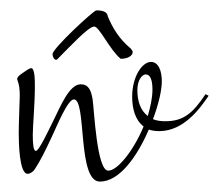

<svg xmlns="http://www.w3.org/2000/svg" viewBox="-20 -349 421 369"><path d="M172 0C210 0 244 -49 266 -100C272 -98 278 -97 286 -97C333 -97 364 -140 381 -165L375 -168C351 -132 333 -116 298 -116C289 -116 281 -117 274 -120C285 -149 291 -176 291 -193C291 -212 285 -230 270 -230C254 -230 234 -203 234 -163C234 -140 240 -118 256 -106C237 -60 206 -21 188 -21C166 -21 161 -138 158 -158C155 -176 150 -187 135 -187C113 -187 96 -144 83 -118C73 -98 55 -59 49 -59C44 -59 43 -73 43 -90C43 -108 47 -148 47 -182C47 -195 47 -218 40 -218C36 -218 27 -211 24 -209C21 -207 13 -202 13 -197C13 -194 18 -189 18 -165C18 -157 16 -114 16 -93C16 -75 17 -15 33 -15C38 -15 44 -19 47 -24C58 -41 66 -57 80 -87C89 -106 110 -158 122 -158C147 -158 128 0 172 0ZM244 -176C244 -195 253 -206 260 -206C268 -206 273 -197 273 -177C273 -161 269 -143 264 -126C250 -137 244 -154 244 -176ZM91 -236C115 -260 150 -298 161 -298C171 -298 191 -253 212 -236C226 -236 235 -242 235 -249C235 -251 233 -254 231 -256C209 -274 196 -296 187 -318C186 -330 167 -329 165 -329C160 -329 81 -256 81 -245C81 -240 84 -234 88 -234C89 -234 90 -235 91 -236Z"/></svg>

Font: Stalemate
Style: Regular
Weight: 400
Designer: Astigmatic (AOETI)
Foundry: Astigmatic (AOETI)
Version: Version 001.000